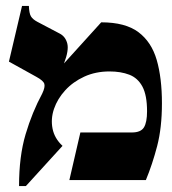

<svg xmlns="http://www.w3.org/2000/svg" viewBox="-20 -605 579 645"><path d="M195 -392 320 -530Q401 -530 445 -497Q489 -464 506.5 -403.5Q524 -343 524 -258Q524 -176 508 -114.5Q492 -53 470 0H213L250 -160H423Q453 -160 463.5 -177Q474 -194 474 -231Q474 -285 458.5 -314Q443 -343 414.5 -354Q386 -365 348 -365Q301 -365 263 -347.5Q225 -330 199 -301.5Q173 -273 161.5 -239.5Q150 -206 156.5 -173Q163 -140 190 -115L67 20H44Q44 -80 66 -154Q88 -228 122 -291Q132 -312 129 -323Q126 -334 102 -347L10 -398L54 -585H77Q78 -560 84 -550Q90 -540 105 -532L181 -492Q200 -482 206 -459Q212 -436 195 -392Z"/></svg>

Font: Bona Nova SC
Style: Bold
Weight: 700
Designer: Mateusz Machalski
Foundry: Capitalics
Version: Version 4.001; ttfautohint (v1.8.4.7-5d5b)